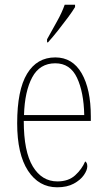

<svg xmlns="http://www.w3.org/2000/svg" viewBox="-20 -786 452 816"><path d="M223 10Q145 10 99 -60.5Q53 -131 53 -262Q53 -403 95 -472.5Q137 -542 215 -542Q288 -542 327 -474.5Q366 -407 366 -291V-272H81Q81 -142 119.5 -78.5Q158 -15 224 -15Q271 -15 299.5 -41Q328 -67 342 -100Q351 -95 351 -79Q351 -63 336.5 -42Q322 -21 293.5 -5.5Q265 10 223 10ZM338 -297Q336 -395 307 -456Q278 -517 215 -517Q149 -517 117 -457.5Q85 -398 82 -297ZM180 -619Q202 -659 222.5 -695.5Q243 -732 255 -766H299V-756Q289 -739 269 -712Q249 -685 226.5 -656.5Q204 -628 184 -606H180Z"/></svg>

Font: Noto Serif Thai Condensed Thin
Style: Regular
Weight: 100
Width: 3
Designer: Monotype Design Team
Foundry: Monotype Imaging Inc.
Version: Version 2.001; ttfautohint (v1.8.4.7-5d5b)